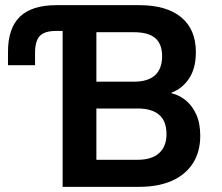

<svg xmlns="http://www.w3.org/2000/svg" viewBox="-20 -725 862 745"><path d="M223 0V-605H198Q153 -605 134.5 -585.5Q116 -566 116 -520V-472H11V-524Q11 -616 57.5 -660.5Q104 -705 199 -705H520Q626 -705 683 -658Q740 -611 740 -523Q740 -459 713 -419.5Q686 -380 646 -366V-363Q676 -356 701 -335.5Q726 -315 741.5 -281Q757 -247 757 -198Q757 -136 728.5 -91.5Q700 -47 647 -23.5Q594 0 520 0ZM354 -105H514Q569 -105 597.5 -131Q626 -157 626 -204Q626 -256 597 -280Q568 -304 515 -304H354ZM354 -408H499Q554 -408 581.5 -433Q609 -458 609 -507Q609 -554 582.5 -577Q556 -600 499 -600H354Z"/></svg>

Font: Nunito Sans 7pt SemiCondensed
Style: Bold
Weight: 700
Width: 4
Designer: Vernon Adams
Foundry: Vernon Adams
Version: Version 3.101;gftools[0.9.27]